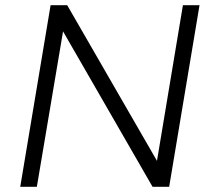

<svg xmlns="http://www.w3.org/2000/svg" viewBox="-20 -720 814 740"><path d="M175 -700H239L585 -100L685 -700H749L632 0H568L223 -599L122 0H58Z"/></svg>

Font: Oak Sans Light Italic
Style: Regular
Weight: 400
Italic angle: -9.5°
Foundry: Erik Kennedy, Walven
Version: Version 1.000;Glyphs 3.1.2 (3151)